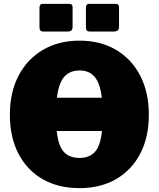

<svg xmlns="http://www.w3.org/2000/svg" viewBox="-20 -974 820 992"><path d="M355 -936V-835Q355 -822 348 -816.5Q341 -811 326 -811H206Q193 -811 188.5 -816.5Q184 -822 184 -833V-934Q184 -954 200 -954H339Q355 -954 355 -936ZM595 -936V-835Q595 -822 588 -816.5Q581 -811 566 -811H446Q433 -811 428.5 -816.5Q424 -822 424 -833V-934Q424 -954 440 -954H579Q595 -954 595 -936ZM590 -297H194V-469H590ZM391 -2Q281 -2 200 -48.5Q119 -95 75 -180.5Q31 -266 31 -381Q31 -497 76 -583Q121 -669 202 -716.5Q283 -764 391 -764Q499 -764 579.5 -716.5Q660 -669 704.5 -583Q749 -497 749 -381Q749 -266 705 -181Q661 -96 580.5 -49Q500 -2 391 -2ZM391 -158Q456 -158 483.5 -208Q511 -258 511 -378Q511 -502 483 -556Q455 -610 391 -610Q326 -610 297.5 -556Q269 -502 269 -378Q269 -258 296.5 -208Q324 -158 391 -158Z"/></svg>

Font: Libre Franklin Black
Style: Regular
Weight: 900
Designer: Pablo Impallari, Rodrigo Fuenzalida, Nhung Nguyen
Foundry: Impallari Type
Version: Version 3.000